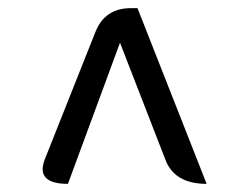

<svg xmlns="http://www.w3.org/2000/svg" viewBox="-20 -769 595 472"><path d="M147 -317Q67 -317 90 -377L214 -689Q237 -749 302 -749H318L488 -317Q408 -317 386 -378L275 -664L147 -317Z"/></svg>

Font: Swei Toothpaste CJK TC
Style: Regular
Weight: 400
Version: Version 1.0